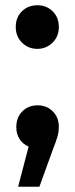

<svg xmlns="http://www.w3.org/2000/svg" viewBox="-20 -560 284 731"><path d="M40 -457Q40 -494 63.5 -517Q87 -540 122 -540Q157 -540 180.5 -517Q204 -494 204 -457Q204 -421 180 -397.5Q156 -374 122 -374Q88 -374 64 -397.5Q40 -421 40 -457ZM204 -76Q204 -60 199.5 -42.5Q195 -25 181 10L130 151H49L89 -2Q67 -11 54.5 -30.5Q42 -50 42 -76Q42 -113 65 -136Q88 -159 123 -159Q158 -159 181 -136Q204 -113 204 -76Z"/></svg>

Font: Montserrat Alternates SemiBold
Style: Regular
Weight: 600
Designer: Julieta Ulanovsky
Foundry: Julieta Ulanovsky
Version: Version 7.200